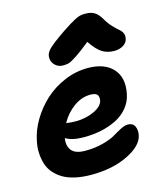

<svg xmlns="http://www.w3.org/2000/svg" viewBox="-118 -832 834 976"><g transform="rotate(-15 299.5 -344.5)"><path d="M247.1 -519Q220.2 -519 202.9 -537.4Q185.5 -555.7 188 -582Q189.5 -600.1 208.3 -619.6Q227.1 -639.2 293.9 -685.1Q327.1 -706.5 337.6 -713.4Q348.1 -720.2 366.7 -730Q385.3 -739.7 396.7 -741.9Q408.2 -744.1 422.9 -744.1Q453.1 -744.1 471.4 -732.4Q489.7 -720.7 504.9 -694.8Q519 -669.4 537.4 -649.7Q555.7 -629.9 567.4 -620.8Q579.1 -611.8 585.7 -598.9Q592.3 -585.9 588.9 -568.8Q585.4 -548.3 565.2 -535.6Q544.9 -522.9 518.1 -522.9Q480.5 -522.9 453.4 -540.3Q426.3 -557.6 396 -603Q347.7 -564 318.4 -544.9Q289.1 -525.9 276.9 -522.5Q264.6 -519 247.1 -519ZM242.2 55.2Q195.3 55.2 157.5 46.6Q119.6 38.1 93.5 22.5Q67.4 6.8 48.8 -15.1Q30.3 -37.1 22.2 -63.5Q14.2 -89.8 12.5 -120.1Q10.7 -150.4 18.1 -183.1Q28.3 -236.8 59.3 -288.8Q90.3 -340.8 135 -382.1Q179.7 -423.3 239.5 -448.7Q299.3 -474.1 362.8 -474.1Q450.7 -474.1 494.4 -426.5Q538.1 -378.9 522 -296.9Q514.2 -255.9 488.3 -224.6Q462.4 -193.4 424.8 -175Q387.2 -156.7 344.5 -147.9Q301.8 -139.2 254.9 -139.2Q191.9 -139.2 159.2 -160.2Q151.9 -121.1 171.6 -95.9Q191.4 -70.8 244.1 -70.8Q294.9 -70.8 337.4 -82.3Q379.9 -93.8 402.3 -107.4Q424.8 -121.1 447.3 -132.6Q469.7 -144 484.9 -144Q511.2 -144 521.2 -124.3Q531.2 -104.5 525.9 -77.1Q515.1 -23.4 434.3 15.9Q353.5 55.2 242.2 55.2ZM340.8 -339.8Q295.4 -339.8 253.7 -310.1Q211.9 -280.3 185.1 -231.9Q209.5 -228 235.8 -228Q287.1 -228 331.3 -248Q375.5 -268.1 381.8 -297.9Q385.7 -319.3 376.2 -329.6Q366.7 -339.8 340.8 -339.8Z"/></g></svg>

Font: Shantell Sans Bouncy
Style: Bold Italic
Weight: 700
Italic angle: -11.31°
Designer: Stephen Nixon, Anya Danilova, Shantell Martin
Foundry: Arrow Type
Version: Version 1.006;[9816181b4]